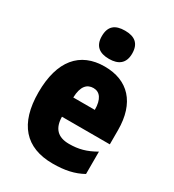

<svg xmlns="http://www.w3.org/2000/svg" viewBox="-189 -881 901 997"><g transform="rotate(30 261.5 -383.0)"><path d="M265 -776C206 -776 174 -751 174 -691C174 -632 208 -607 265 -607C321 -607 356 -632 356 -691C356 -751 323 -776 265 -776ZM267 -562C119 -562 35 -463 35 -274C35 -86 121 10 283 10C356 10 411 -2 461 -30V-164C407 -133 363 -121 306 -121C238 -121 205 -156 204 -225H491V-310C491 -474 407 -562 267 -562ZM272 -436C310 -436 334 -405 334 -341H205C207 -410 234 -436 272 -436Z"/></g></svg>

Font: Noto Sans Sinhala Condensed Black
Style: Regular
Weight: 900
Width: 3
Designer: Jelle Bosma - Monotype Design Team
Foundry: Monotype Imaging Inc.
Version: Version 2.006